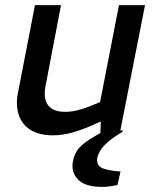

<svg xmlns="http://www.w3.org/2000/svg" viewBox="-20 -523 615 752"><path d="M187 7Q134 7 100 -14Q66 -35 53.5 -73Q41 -111 50 -158L117 -503H219L158 -184Q149 -135 169 -110Q189 -85 235 -85Q258 -85 281 -90.5Q304 -96 330 -106L372 -123L446 -503H548L449 0H373L376 -78L394 -56L336 -30Q294 -12 258 -2.5Q222 7 187 7ZM379 209Q313 209 285 179.5Q257 150 266 107Q271 79 289 57.5Q307 36 349 12L390 -12H461L460 -7Q415 20 391 44Q367 68 361 95Q357 121 375 132.5Q393 144 452 149L440 202Q424 205 409 207Q394 209 379 209Z"/></svg>

Font: REM
Style: Italic
Weight: 400
Italic angle: -11°
Designer: Octavio Pardo
Foundry: Ashler Design
Version: Version 1.005;gftools[0.9.28]